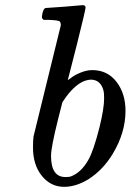

<svg xmlns="http://www.w3.org/2000/svg" viewBox="-20 -714 507 745"><path d="M158 -683Q159 -683 230 -688L300 -694Q312 -694 312 -685Q312 -676 279 -544Q243 -405 243 -403L256 -412Q268 -422 292 -432Q316 -442 338 -442Q397 -442 432 -396.5Q467 -351 467 -284Q467 -200 418 -118Q381 -56 324 -19Q275 11 229 11Q177 11 142.5 -31.5Q108 -74 108 -142Q108 -168 110 -184L216 -616Q216 -628 210 -632Q199 -636 170 -637H149Q143 -643 142.5 -645Q142 -647 145 -664Q150 -683 158 -683ZM178 -109Q178 -27 234 -27Q247 -27 254 -29Q295 -44 323 -94Q343 -129 366 -220Q384 -293 384 -332Q384 -354 382 -361Q371 -405 332 -405Q323 -405 308 -400Q267 -384 228 -326L222 -317L205 -250Q178 -142 178 -109Z"/></svg>

Font: MathJax_Main
Style: Italic
Weight: 400
Version: Version 1.1